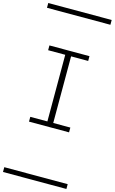

<svg xmlns="http://www.w3.org/2000/svg" viewBox="-198 -1039 927 1551"><g transform="rotate(15 265.0 -263.5)"><path d="M97.7 -4.4V-44.4H240.7V-601.6H97.7V-641.6H432.6V-601.6H289.6V-44.4H432.6V-4.4ZM0 402.8H530.3V442.9H0ZM0 -970.2H530.3V-930.2H0Z"/></g></svg>

Font: AzarMehrMSRS1
Style: Regular
Weight: 1
Designer: Amin Abedi
Version: Version 1.00